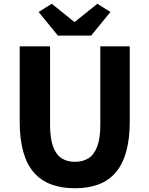

<svg xmlns="http://www.w3.org/2000/svg" viewBox="-20 -990 795 1024"><path d="M380 14Q308 14 253 -6.5Q198 -27 160.5 -70Q123 -113 104 -181Q85 -249 85 -341V-743H247V-325Q247 -252 263 -208.5Q279 -165 308.5 -146Q338 -127 380 -127Q422 -127 452 -146Q482 -165 498.5 -208.5Q515 -252 515 -325V-743H672V-341Q672 -249 653 -181Q634 -113 597 -70Q560 -27 505.5 -6.5Q451 14 380 14ZM289 -800 186 -926 256 -970 375 -874H380L499 -970L569 -926L466 -800Z"/></svg>

Font: Noto Sans JP ExtraBold
Style: Regular
Weight: 800
Designer: Ryoko NISHIZUKA  (kana, bopomofo & ideographs); Paul D. Hunt (Latin, Greek & Cyrillic); Sandoll Communications , Soo-you
Foundry: Adobe
Version: Version 2.004-H2;hotconv 1.0.118;makeotfexe 2.5.65603